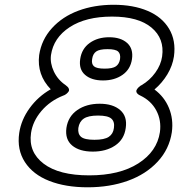

<svg xmlns="http://www.w3.org/2000/svg" viewBox="-20 -755 755 809"><path d="M61 -194.8Q69.3 -250.5 105 -299.6Q140.6 -348.6 193.8 -378.9Q134.8 -439.9 145 -522.9Q154.8 -587.9 199 -636.5Q243.2 -685.1 310.3 -710Q377.4 -734.9 459 -734.9Q541.5 -734.9 602.1 -709.2Q662.6 -683.6 692.4 -633.8Q722.2 -584 712.9 -517.1Q707 -478 685.3 -441.9Q663.6 -405.8 630.9 -377.9Q672.4 -347.2 691.9 -300Q711.4 -252.9 704.1 -198.2Q693.4 -126.5 644 -73.5Q594.7 -20.5 518.6 6.8Q442.4 34.2 349.1 34.2Q256.3 34.2 187.7 7.3Q119.1 -19.5 85 -72Q50.8 -124.5 61 -194.8ZM110.8 -194.8Q99.1 -114.7 163.8 -65.4Q228.5 -16.1 356 -16.1Q483.9 -16.1 562.7 -66.4Q641.6 -116.7 653.8 -198.2Q660.6 -248 638.7 -289.3Q616.7 -330.6 571.8 -352.1Q560.1 -357.4 556.4 -364Q552.7 -370.6 555.7 -376.2Q558.6 -381.8 563 -386.2Q567.4 -390.6 571.8 -393.6L576.2 -396Q610.8 -416 634.5 -449Q658.2 -481.9 663.1 -517.1Q673.8 -592.3 618.4 -638.7Q563 -685.1 452.1 -685.1Q341.8 -685.1 273.7 -640.6Q205.6 -596.2 194.8 -522.9Q190.4 -488.8 207 -453.6Q223.6 -418.5 256.8 -396Q267.1 -388.7 269.8 -381.6Q272.5 -374.5 269 -369.4Q265.6 -364.3 260.5 -360.1Q255.4 -356 251 -354L246.1 -352.1Q190.9 -330.1 154.5 -287.4Q118.2 -244.6 110.8 -194.8ZM259.8 -215.8Q267.1 -264.6 305.7 -291.3Q344.2 -317.9 399.9 -317.9Q455.6 -317.9 486.3 -291.3Q517.1 -264.6 509.8 -215.8Q503.4 -167.5 465.1 -141.8Q426.8 -116.2 371.1 -116.2Q314.9 -116.2 284.2 -141.8Q253.4 -167.5 259.8 -215.8ZM310.1 -215.8Q307.1 -190.9 321.5 -178.5Q335.9 -166 377.9 -166Q419.9 -166 438.5 -178.5Q457 -190.9 460 -215.8Q463.9 -242.2 449.2 -255.1Q434.6 -268.1 393.1 -268.1Q351.6 -268.1 332.8 -255.1Q314 -242.2 310.1 -215.8ZM317.9 -505.9Q324.2 -549.8 357.9 -574Q391.6 -598.1 439.9 -598.1Q488.8 -598.1 515.6 -574Q542.5 -549.8 536.1 -505.9Q529.8 -462.9 496.1 -439.5Q462.4 -416 414.1 -416Q365.7 -416 338.6 -439.5Q311.5 -462.9 317.9 -505.9ZM368.2 -505.9Q364.7 -485.4 376 -475.6Q387.2 -465.8 420.9 -465.8Q454.6 -465.8 468.5 -475.6Q482.4 -485.4 485.8 -505.9Q488.8 -527.8 477.8 -537.8Q466.8 -547.9 433.1 -547.9Q398.9 -547.9 385 -537.8Q371.1 -527.8 368.2 -505.9Z"/></svg>

Font: Trueno ExtraBold Outline
Style: Italic
Weight: 800
Width: 6
Designer: Julieta Ulanovsky
Foundry: Julieta Ulanovsky
Version: Version 3.001b | FøM Fix